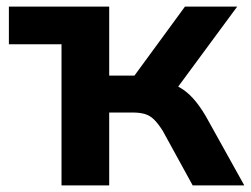

<svg xmlns="http://www.w3.org/2000/svg" viewBox="-20 -559 757 579"><path d="M165.5 -425.5H6.8V-539.1H309.3V-331.1H385.5L537.8 -539.1H695.3L494.9 -267.3L464.8 -313Q494.6 -309.8 517.8 -297.6Q541 -285.4 560.9 -263.8Q580.8 -242.2 600.8 -208.3L716.6 0H561L470.7 -164.6Q456.8 -186.5 444.6 -198.5Q432.4 -210.4 417.1 -215.1Q401.9 -219.7 379.4 -219.7H309.3V0H165.5Z"/></svg>

Font: Min Sans VF VF
Style: Regular
Weight: 400
Designer: Jinseong-Kim, NotoSansCJK, Nunito
Foundry: Jinseong-Kim
Version: Version 1.420;Glyphs 3.1.2 (3151)